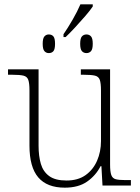

<svg xmlns="http://www.w3.org/2000/svg" viewBox="-20 -856 645 886"><path d="M273 -698Q293 -727 315 -765Q337 -803 351 -836H408V-826Q396 -808 374 -782.5Q352 -757 327.5 -730.5Q303 -704 283 -685H273ZM205 -611Q193 -611 185 -620Q177 -629 177 -654Q177 -679 185 -688Q193 -697 205 -697Q219 -697 226.5 -688Q234 -679 234 -654Q234 -629 226.5 -620Q219 -611 205 -611ZM379 -611Q366 -611 358 -620Q350 -629 350 -654Q350 -679 358 -688Q366 -697 379 -697Q392 -697 400 -688Q408 -679 408 -654Q408 -629 400 -620Q392 -611 379 -611ZM279 10Q197 10 156.5 -37.5Q116 -85 116 -184V-439Q116 -472 110.5 -487.5Q105 -503 88 -507Q71 -511 38 -511H17V-536H158V-183Q158 -136 168.5 -100Q179 -64 207 -43.5Q235 -23 287 -23Q340 -23 375 -48Q410 -73 428 -114.5Q446 -156 446 -205V-438Q446 -472 440.5 -487.5Q435 -503 418 -507Q401 -511 368 -511H353V-536H488V-97Q488 -64 493.5 -48.5Q499 -33 514 -29Q529 -25 558 -25H584V0H453L448 -89H444Q422 -46 382 -18Q342 10 279 10Z"/></svg>

Font: Noto Serif ExtraLight
Style: Regular
Weight: 200
Designer: Monotype Design Team
Foundry: Monotype Imaging Inc.
Version: Version 2.015; ttfautohint (v1.8.4.7-5d5b)